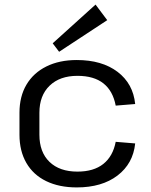

<svg xmlns="http://www.w3.org/2000/svg" viewBox="-20 -810 658 838"><path d="M315 8Q238 8 181.5 -19.5Q125 -47 95 -99Q65 -151 65 -222V-318Q65 -389 95.5 -440.5Q126 -492 182.5 -520Q239 -548 315 -548Q425 -548 493 -496.5Q561 -445 570 -356L485 -349Q473 -413 431.5 -446Q390 -479 318 -479Q241 -479 196.5 -436Q152 -393 152 -318V-222Q152 -146 196 -103.5Q240 -61 318 -61Q389 -61 431 -94.5Q473 -128 485 -191L570 -184Q561 -96 493 -44Q425 8 315 8ZM448 -722 238 -584 210 -621 397 -790Z"/></svg>

Font: Pathway Extreme
Style: Regular
Weight: 400
Designer: Eduardo Rodriguez Tunni
Foundry: Eduardo Rodriguez Tunni
Version: Version 1.001;gftools[0.9.26]